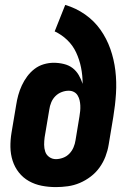

<svg xmlns="http://www.w3.org/2000/svg" viewBox="-20 -755 540 783"><path d="M208 8Q178 8 150 2.5Q122 -3 98 -16.5Q74 -30 57 -51.5Q40 -73 31.5 -99.5Q23 -126 22.5 -155Q22 -184 27 -214L46 -327Q49 -347 54.5 -367Q60 -387 69 -406.5Q78 -426 91 -443.5Q104 -461 121 -474Q138 -487 158.5 -493Q179 -499 199 -499Q220 -499 240.5 -494Q261 -489 276 -477.5Q291 -466 301 -449Q311 -432 317 -413Q317 -447 310.5 -479.5Q304 -512 290.5 -541Q277 -570 254 -592Q231 -614 203 -627L246 -735Q290 -722 327 -696Q364 -670 389.5 -634Q415 -598 430 -555.5Q445 -513 450.5 -467Q456 -421 453 -373.5Q450 -326 442 -278L423 -164Q419 -140 410 -116.5Q401 -93 386 -72Q371 -51 350 -35Q329 -19 305.5 -9Q282 1 257 4.5Q232 8 208 8ZM208 -106Q222 -106 237 -111.5Q252 -117 263 -128.5Q274 -140 280 -154.5Q286 -169 288 -183L304 -280Q306 -291 307 -302.5Q308 -314 307.5 -325Q307 -336 304.5 -346.5Q302 -357 296.5 -366Q291 -375 281.5 -380Q272 -385 260 -385Q246 -385 231.5 -379.5Q217 -374 206 -363Q195 -352 189 -337.5Q183 -323 181 -308L162 -195Q160 -180 160 -165Q160 -150 164.5 -136.5Q169 -123 181 -114.5Q193 -106 208 -106Z"/></svg>

Font: Iosevka Heavy
Style: Italic
Weight: 900
Italic angle: -9°
Monospace: yes
Designer: Belleve Invis
Foundry: Belleve Invis
Version: Version 32.5.0; ttfautohint (v1.8.4)